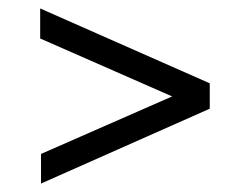

<svg xmlns="http://www.w3.org/2000/svg" viewBox="-20 -593 563 454"><path d="M77 -229 387 -365 75 -502V-573L476 -396V-336L77 -159Z"/></svg>

Font: Encode Sans Wide
Style: Regular
Weight: 400
Designer: Pablo Impallari, Andres Torresi
Foundry: Pablo Impallari, Andres Torresi
Version: Version 1.000; ttfautohint (v1.00) -l 8 -r 50 -G 200 -x 14 -